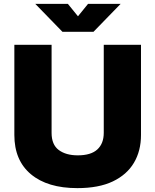

<svg xmlns="http://www.w3.org/2000/svg" viewBox="-20 -960 801 990"><path d="M54 -264V-729H246V-275Q246 -214 283 -186.5Q320 -159 381 -159Q449 -159 482 -189.5Q515 -220 515 -275V-729H707V-264Q707 -182 670.5 -120.5Q634 -59 561.5 -24.5Q489 10 379 10Q225 10 139.5 -61.5Q54 -133 54 -264ZM302 -796 162 -940H330L382 -876L434 -940H602L462 -796Z"/></svg>

Font: BDO Grotesk Black
Style: Regular
Weight: 900
Designer: Deni Anggara
Foundry: Lokal Container
Version: Version 2.000